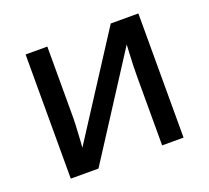

<svg xmlns="http://www.w3.org/2000/svg" viewBox="-98 -660 853 782"><g transform="rotate(-20 328.5 -269.0)"><path d="M177.7 -538.1V-231.4Q177.7 -220.2 177 -202.4Q176.3 -184.6 175 -165Q173.8 -145.5 172.9 -128.4Q171.9 -111.3 170.9 -102.1L452.6 -538.1H572.3V0H479.5V-300.8Q479.5 -318.8 480.2 -345.5Q481 -372.1 482.4 -397Q483.9 -421.9 484.4 -435.5L203.6 0H83.5V-538.1Z"/></g></svg>

Font: Open Sans Medium
Style: Regular
Weight: 500
Designer: Monotype Design Team
Foundry: Monotype Imaging Inc.
Version: Version 3.000